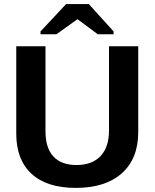

<svg xmlns="http://www.w3.org/2000/svg" viewBox="-20 -916 762 946"><path d="M353 9.8Q210.9 9.8 135.5 -59.6Q60.1 -128.9 60.1 -257.8V-688H204.1V-269Q204.1 -187.5 242.9 -145.3Q281.7 -103 356.9 -103Q434.1 -103 475.6 -147.2Q517.1 -191.4 517.1 -273.9V-688H661.1V-265.1Q661.1 -134.3 580.3 -62.3Q499.5 9.8 353 9.8ZM539.6 -761.2V-747.1H461.9L362.8 -820.8H360.8L257.8 -747.1H179.7V-761.2L305.7 -896H417.5Z"/></svg>

Font: Liberation Sans
Style: Bold
Weight: 700
Designer: Steve Matteson
Foundry: Ascender Corporation
Version: Version 2.1.5